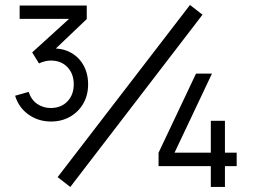

<svg xmlns="http://www.w3.org/2000/svg" viewBox="-20 -742 1019 762"><path d="M182.3 -259.7Q132.3 -259.7 93.4 -287.2Q54.5 -314.7 40 -362L93.7 -377.3Q104 -345.5 128.2 -329.2Q152.5 -313 182.3 -313.3Q223.8 -314 248.2 -340.2Q272.7 -366.3 272.7 -407.3Q272.7 -449.2 247.7 -475.4Q222.7 -501.7 181.7 -501.7Q170.2 -501.7 158 -498.6Q145.8 -495.5 134.7 -490.3L107.7 -534L283.7 -694L294 -667H58V-720H324.3V-666.3L173 -522.3L171.3 -548.3Q219 -553.7 254.7 -536.4Q290.3 -519.2 310 -485.4Q329.7 -451.7 329.7 -407.3Q329.7 -364 310.4 -330.8Q291.2 -297.5 257.8 -278.6Q224.5 -259.7 182.3 -259.7ZM816.7 0V-82.7H609.3V-136L758 -450H821.3L672.7 -136H816.7V-262.7H872.7V-136H919.3V-82.7H872.7V0ZM259 0 208.7 -39 734 -722.3 783.7 -683.7Z"/></svg>

Font: Manrope ExtraLight
Style: Regular
Weight: 200
Designer: Mikhail Sharanda
Foundry: Mikhail Sharanda
Version: Version 4.505